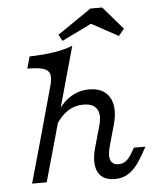

<svg xmlns="http://www.w3.org/2000/svg" viewBox="-56 -859 748 920"><g transform="rotate(-5 317.5 -399.0)"><path d="M395.2 -206.5 406.5 -246Q421.8 -300 404.4 -327.8Q387.1 -355.6 339.5 -355.6Q298.4 -355.6 264.5 -333.9Q230.6 -312.1 202.4 -266.9V-305.6Q233.1 -365.3 276.6 -395.6Q320.2 -425.8 374.2 -425.8Q443.5 -425.8 471.4 -377.4Q499.2 -329 477.4 -249.2L465.3 -206.5ZM120.2 -206.5 188.7 -454Q200 -492.7 194.8 -513.7Q189.5 -534.7 163.7 -542.7Q137.9 -550.8 87.1 -550.8L103.2 -608.1Q170.2 -609.7 221.4 -617.7Q272.6 -625.8 311.3 -641.1L190.3 -206.5ZM62.1 0 120.2 -206.5H190.3L132.3 0ZM446.8 -139.5Q436.3 -100.8 445.2 -78.6Q454 -56.5 483.1 -56.5Q504 -56.5 519 -68.1Q533.9 -79.8 546 -100L562.9 -129H618.5L599.2 -94.4Q578.2 -56.5 556.9 -32.7Q535.5 -8.9 512.1 2Q488.7 12.9 459.7 12.9Q421 12.9 398 -5.2Q375 -23.4 369.4 -58.5Q363.7 -93.5 377.4 -143.5L395.2 -206.5H465.3ZM266.9 -668.5 250 -699.2 413.7 -811.3H470.2L565.3 -700.8L537.9 -668.5L378.2 -755.6H445.2Z"/></g></svg>

Font: Playfair 5pt SemiExpanded Light
Style: Italic
Weight: 300
Width: 6
Italic angle: -15.6°
Designer: Claus Eggers Sørensen
Foundry: Claus Eggers Sørensen
Version: Version 2.203